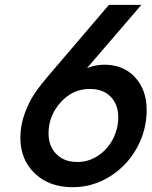

<svg xmlns="http://www.w3.org/2000/svg" viewBox="-20 -759 625 792"><path d="M64 -190.9Q64 -241.7 81.8 -290.5Q99.6 -339.4 124 -375Q148.4 -410.6 187 -455.1L429.2 -738.8H563L338.9 -478Q374 -492.2 410.2 -492.2Q489.3 -492.2 537.1 -440.2Q585 -388.2 585 -305.2Q585 -222.2 544.9 -149.2Q504.9 -76.2 434.1 -31.5Q363.3 13.2 279.8 13.2Q183.1 13.2 123.5 -43.7Q64 -100.6 64 -190.9ZM180.2 -209Q180.2 -156.2 212.4 -123.5Q244.6 -90.8 298.8 -90.8Q346.2 -90.8 385.5 -117.4Q424.8 -144 446.3 -186.3Q467.8 -228.5 467.8 -274.9Q467.8 -328.1 436.5 -360.1Q405.3 -392.1 350.1 -392.1Q279.3 -392.1 229.7 -336.4Q180.2 -280.8 180.2 -209Z"/></svg>

Font: Involve SemiBold Oblique
Style: Italic
Weight: 600
Italic angle: -10.5°
Designer: Stefan Peev
Foundry: Context Ltd.
Version: Version 1.001